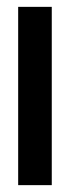

<svg xmlns="http://www.w3.org/2000/svg" viewBox="-20 -540 205 560"><path d="M131 0H33V-520H131Z"/></svg>

Font: Non Bureau
Style: Regular
Weight: 400
Designer: Jona Saucedo
Foundry: Non Foundry
Version: Version 1.000; ttfautohint (v1.8.4)